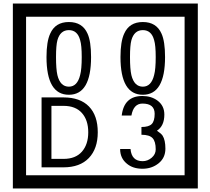

<svg xmlns="http://www.w3.org/2000/svg" viewBox="-20 -980 1195 1090"><path d="M1103 90H53V-960H1103ZM1028 15V-885H128V15ZM497 -656Q497 -442 371 -442Q244 -442 244 -656Q244 -744 265 -789Q294 -855 371 -855Q448 -855 477 -789Q497 -745 497 -656ZM444 -656Q444 -723 435 -752Q420 -809 371 -809Q322 -809 306 -752Q298 -723 298 -656Q298 -587 306 -553Q322 -488 371 -488Q419 -488 435 -554Q444 -587 444 -656ZM917 -656Q917 -442 791 -442Q664 -442 664 -656Q664 -744 685 -789Q714 -855 791 -855Q868 -855 897 -789Q917 -745 917 -656ZM864 -656Q864 -723 855 -752Q840 -809 791 -809Q742 -809 726 -752Q718 -723 718 -656Q718 -587 726 -553Q742 -488 791 -488Q839 -488 855 -554Q864 -587 864 -656ZM535 -229Q535 -136 484.5 -83Q434 -30 340 -30H216V-427H340Q435 -427 485 -375.5Q535 -324 535 -229ZM481 -229Q481 -298 445 -338.5Q409 -379 341 -379H272V-78H341Q409 -78 445 -119Q481 -160 481 -229ZM919 -136Q919 -84 880.5 -53Q842 -22 789 -22Q734 -22 700 -51Q662 -82 662 -134H721Q727 -65 790 -65Q818 -65 841 -84.5Q864 -104 864 -132Q864 -177 846 -196Q828 -215 783 -215V-259Q825 -259 841.5 -276Q858 -293 858 -334Q858 -392 789 -392Q738 -392 726 -324H671Q684 -435 788 -435Q839 -435 874 -409Q913 -380 913 -330Q913 -265 871 -238Q895 -222 903 -210Q919 -185 919 -136Z"/></svg>

Font: Unicode BMP Fallback SIL
Style: Regular
Weight: 400
Foundry: NRSI, SIL International
Version: Version 5.1 Based on Unicode 5.1